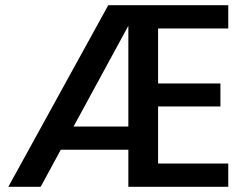

<svg xmlns="http://www.w3.org/2000/svg" viewBox="-20 -716 961 736"><path d="M586 -607V-396H825V-308H586V-89H855V0H472V-142H213L136 0H12L395 -696H855V-607ZM472 -231V-617L262 -231Z"/></svg>

Font: Poppins-Tabular Medium
Style: Regular
Weight: 500
Designer: Ninad Kale (Devanagari), Jonny Pinhorn (Latin)
Foundry: Indian Type Foundry
Version: Version 4.004